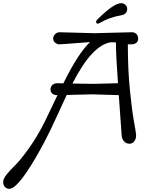

<svg xmlns="http://www.w3.org/2000/svg" viewBox="-241 -899 940 1209"><path d="M507 -300 339 -305Q311 -305 179 -301Q159 -259 126 -186Q29 30 -66 174Q-143 290 -182 290Q-199 290 -210 278.5Q-221 267 -221 247Q-221 227 -199.5 200Q-178 173 -145.5 141.5Q-113 110 -60.5 37Q-8 -36 40 -131Q48 -146 121 -300H116Q100 -300 88.5 -309.5Q77 -319 77 -336Q77 -353 89 -364Q101 -375 120.5 -375Q140 -375 158 -374Q250 -562 326 -634Q148 -620 133.5 -620Q119 -620 106.5 -630Q94 -640 94 -656.5Q94 -673 106.5 -684.5Q119 -696 134 -696L352 -690L589 -696Q607 -696 618 -685Q629 -674 629 -656.5Q629 -639 617.5 -629.5Q606 -620 588 -620H564Q564 -460 577 -331Q590 -202 603 -132Q616 -62 616 -43.5Q616 -25 604.5 -9.5Q593 6 574 6Q555 6 541 -8Q527 -22 525 -48ZM489 -632 459 -633Q340 -618 215 -373Q321 -371 349.5 -371Q378 -371 502 -375Q489 -547 489 -632ZM364 -762Q364 -768 372 -776Q475 -879 522 -879Q537 -879 548.5 -868.5Q560 -858 560 -843Q560 -810 523 -803Q445 -789 388 -755Q380 -750 376 -750Q364 -750 364 -762Z"/></svg>

Font: Macondo Swash Caps
Style: Regular
Weight: 400
Designer: John Vargas Beltran
Foundry: John Vargas Beltran
Version: Version 2.001